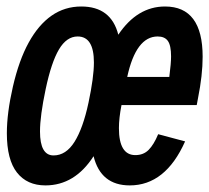

<svg xmlns="http://www.w3.org/2000/svg" viewBox="-20 -558 641 588"><path d="M352.1 -236.3Q344.2 -196.3 344.2 -165.5Q344.2 -83 394.5 -83Q419.4 -83 435.3 -99.1Q451.2 -115.2 464.4 -147L546.9 -125Q486.8 9.8 377.4 9.8Q288.6 9.8 266.6 -79.6Q209 9.8 119.1 9.8Q63 9.8 32 -29.5Q1 -68.8 1 -149.9Q1 -211.9 19.5 -292.7Q38.1 -373.5 67.9 -427.7Q97.7 -481.9 137.9 -510Q178.2 -538.1 229 -538.1Q320.3 -538.1 342.3 -451.7Q400.4 -538.1 485.4 -538.1Q600.6 -538.1 600.6 -384.3Q600.6 -328.1 586.4 -257.3L582.5 -236.3ZM267.6 -366.7Q267.6 -446.3 217.8 -446.3Q184.1 -446.3 160.6 -406.7Q137.2 -367.2 119.9 -285.2Q102.5 -203.1 102.5 -155.3Q102.5 -82 144 -82Q182.1 -82 208.3 -123.8Q234.4 -165.5 251 -243.4Q267.6 -321.3 267.6 -366.7ZM462.9 -446.3Q396.5 -446.3 369.6 -322.3H498.5Q503.9 -364.3 503.9 -385.3Q503.9 -418.9 494.1 -432.6Q484.4 -446.3 462.9 -446.3Z"/></svg>

Font: Liberation Mono
Style: Bold Italic
Weight: 700
Italic angle: -12°
Monospace: yes
Designer: Steve Matteson
Foundry: Ascender Corporation
Version: Version 2.1.5